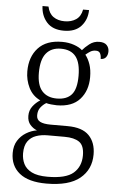

<svg xmlns="http://www.w3.org/2000/svg" viewBox="-63 -774 651 1056"><g transform="rotate(5 262.5 -245.5)"><path d="M234 240Q135 240 85 199.5Q35 159 35 88Q35 48 52.5 20Q70 -8 98 -25Q126 -42 157 -47Q136 -55 119.5 -73.5Q103 -92 103 -123Q103 -153 120 -175.5Q137 -198 161 -213Q118 -233 97 -275.5Q76 -318 76 -366Q76 -446 121 -495Q166 -544 253 -544Q289 -544 319 -533.5Q349 -523 365 -508Q378 -524 402 -543Q426 -562 457 -562Q485 -562 498 -548Q511 -534 511 -514Q511 -495 501.5 -482Q492 -469 472 -469Q472 -488 465.5 -500Q459 -512 442 -512Q425 -512 412.5 -504.5Q400 -497 386 -485Q402 -465 412.5 -435Q423 -405 423 -364Q423 -289 380.5 -241.5Q338 -194 253 -194Q241 -194 222.5 -196Q204 -198 195 -201Q177 -190 164 -173Q151 -156 151 -130Q151 -106 170.5 -95.5Q190 -85 230 -85H323Q404 -85 441.5 -46.5Q479 -8 479 58Q479 141 418.5 190.5Q358 240 234 240ZM250 -231Q305 -231 332 -262Q359 -293 359 -365Q359 -438 332 -472Q305 -506 250 -506Q197 -506 168.5 -471.5Q140 -437 140 -364Q140 -295 169 -263Q198 -231 250 -231ZM237 202Q338 202 379.5 166Q421 130 421 68Q421 14 393 -5.5Q365 -25 312 -25H217Q183 -25 154.5 -15Q126 -5 109 19Q92 43 92 85Q92 117 105 143.5Q118 170 149.5 186Q181 202 237 202ZM256 -606Q194 -606 162 -642Q130 -678 128 -731H161Q169 -693 194 -675.5Q219 -658 256 -658Q293 -658 319 -675.5Q345 -693 352 -731H385Q384 -678 351.5 -642Q319 -606 256 -606Z"/></g></svg>

Font: Noto Serif Tamil Light
Style: Regular
Weight: 300
Designer: Indian Type Foundry, Tom Grace, and the Monotype Design Team
Foundry: Monotype Imaging Inc.
Version: Version 2.004; ttfautohint (v1.8.4.7-5d5b)